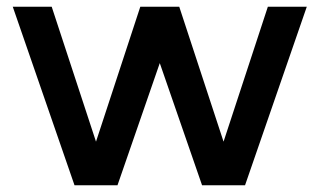

<svg xmlns="http://www.w3.org/2000/svg" viewBox="-20 -552 952 572"><path d="M330 0H202L18 -532H134L266 -130L398 -532H514L646 -130L778 -532H894L710 0H582L456 -364Z"/></svg>

Font: Myanmar Khyay
Style: Regular
Weight: 400
Designer: Danh Hong
Foundry: Google Inc.
Version: Version 1.10 March 4, 2015